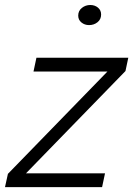

<svg xmlns="http://www.w3.org/2000/svg" viewBox="-32 -768 546 788"><path d="M399 -56.5 387 0H-11.5L0.5 -54.5L409 -474.5H105.5L117.5 -531H494.5L483 -476.5L74.5 -56.5ZM333.5 -665Q315.5 -665 302.2 -675.8Q289 -686.5 289 -704Q289 -723.5 304 -735.5Q319 -747.5 338.5 -747.5Q357 -747.5 370 -736.8Q383 -726 383 -708.5Q383 -688.5 368.2 -676.8Q353.5 -665 333.5 -665Z"/></svg>

Font: Epilogue Light
Style: Italic
Weight: 300
Italic angle: -12°
Designer: Tyler Finck
Foundry: Etcetera Type Co
Version: Version 2.111; ttfautohint (v1.8.3)